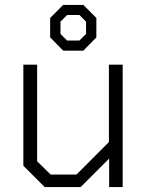

<svg xmlns="http://www.w3.org/2000/svg" viewBox="-20 -761 599 781"><path d="M75 -87V-498H131V-105L186 -51H291L423 -183V-498H479V0H424V-116L308 0H162ZM184 -609V-688L237 -741H319L372 -688V-609L319 -555H237ZM303 -596 330 -623V-673L303 -700H253L226 -673V-623L253 -596Z"/></svg>

Font: Chakra Petch Light
Style: Regular
Weight: 300
Designer: Katatrad Aksorn Co.,Ltd.
Foundry: Cadson Demak Co.,Ltd.
Version: Version 1.000; ttfautohint (v1.6)